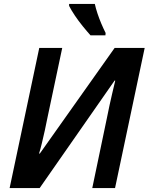

<svg xmlns="http://www.w3.org/2000/svg" viewBox="-20 -958 757 978"><path d="M29 0 180 -714H297L221 -355Q216 -328 208.5 -294.5Q201 -261 193.5 -229.5Q186 -198 179 -176H183L564 -714H717L566 0H450L525 -359Q531 -390 538 -422Q545 -454 552.5 -486Q560 -518 567 -547L564 -548L182 0ZM441 -778Q423 -798 401.5 -824.5Q380 -851 361.5 -878.5Q343 -906 332 -928V-938H463Q468 -915 476.5 -889.5Q485 -864 495.5 -839Q506 -814 518 -790L517 -778Z"/></svg>

Font: Noto Sans Display SemiBold
Style: Italic
Weight: 600
Italic angle: -12°
Designer: Monotype Design Team
Foundry: Monotype Imaging Inc.
Version: Version 2.003